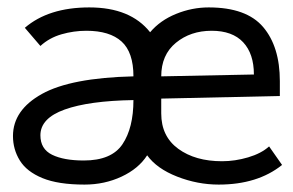

<svg xmlns="http://www.w3.org/2000/svg" viewBox="-20 -487 790 518"><path d="M208 11Q137 11 94.5 -6.5Q52 -24 33.5 -54Q15 -84 15 -120Q15 -190 93 -233.5Q171 -277 340 -281Q340 -346 308 -375Q276 -404 213 -404Q179 -404 146 -394.5Q113 -385 89 -363L47 -412Q111 -467 221 -467Q332 -467 385 -400Q412 -432 455 -449.5Q498 -467 543 -467Q645 -467 690 -414Q735 -361 735 -268V-228L415 -221V-181Q415 -119 461 -85.5Q507 -52 579 -52Q614 -52 649.5 -62.5Q685 -73 706 -92L741 -42Q675 11 570 11Q513 11 458 -10.5Q403 -32 377 -68Q354 -32 308 -10.5Q262 11 208 11ZM415 -281 665 -286Q665 -342 636 -373Q607 -404 551 -404Q494 -404 454.5 -371.5Q415 -339 415 -281ZM206 -54Q281 -54 310.5 -98Q340 -142 340 -217Q220 -215 154.5 -191.5Q89 -168 89 -122Q89 -85 120.5 -69.5Q152 -54 206 -54Z"/></svg>

Font: Inconsolata ExtraExpanded
Style: Regular
Weight: 400
Width: 8
Monospace: yes
Designer: Raph Levien, Cyreal, Brenton Simpson
Foundry: Raph Levien, Cyreal, Google
Version: Version 3.001; ttfautohint (v1.8.2.53-6de2)